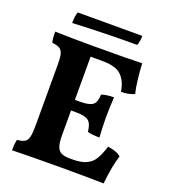

<svg xmlns="http://www.w3.org/2000/svg" viewBox="-147 -926 920 1037"><g transform="rotate(20 313.0 -407.5)"><path d="M599 -164Q579 -103 568 2Q468 0 328 0Q183 0 42 3Q42 -37 48 -59Q76 -61 90.5 -69.5Q105 -78 110.5 -99.5Q116 -121 116 -165V-517Q116 -558 110.5 -577.5Q105 -597 91 -605.5Q77 -614 48 -617Q42 -636 42 -679Q120 -676 267 -676Q471 -676 542 -679Q544 -637 549.5 -589Q555 -541 563 -510Q533 -495 487 -495Q478 -553 446 -585Q414 -617 337 -617H268V-369H297Q351 -369 370.5 -384.5Q390 -400 391 -444Q421 -454 462 -454Q458 -388 458 -340Q458 -285 462 -223Q416 -223 393 -231Q389 -276 369 -292Q349 -308 297 -308H268V-168Q268 -125 275.5 -102.5Q283 -80 300.5 -71Q318 -62 352 -62H364Q414 -62 444 -75.5Q474 -89 491 -116.5Q508 -144 523 -193Q578 -185 599 -164ZM483 -763Q297 -763 112 -754Q112 -795 121 -818H492Q492 -787 483 -763Z"/></g></svg>

Font: Vollkorn SC
Style: Bold
Weight: 700
Designer: Friedrich Althausen
Foundry: Friedrich Althausen
Version: Version 4.015